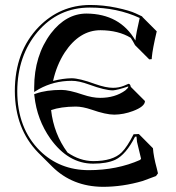

<svg xmlns="http://www.w3.org/2000/svg" viewBox="-20 -678 700 765"><path d="M351.1 -36.1Q429.7 -36.1 464.8 -70.8Q487.3 -93.3 512.2 -143.1L533.2 -144L589.4 -87.4Q591.8 -54.2 604.5 -7.8Q607.4 2.9 609.4 12.7L601.6 23.4Q601.6 23.4 548.8 43Q469.2 66.4 389.6 66.4Q268.6 65.4 188.5 -13.7L131.8 -70.3Q40 -164.6 39.1 -314.9Q39.1 -472.7 134.8 -571.3Q219.2 -657.2 337.9 -658.2Q392.1 -658.2 444.1 -647.2Q496.1 -636.2 521 -624.5L545.9 -612.8L547.9 -609.9L604.5 -553.2Q587.9 -482.9 585 -450.2Q584.5 -445.8 584.5 -442.4L574.7 -441.4L518.1 -498Q509.8 -514.2 501 -527.3Q452.1 -557.1 380.4 -557.6Q296.4 -557.6 237.8 -468.8Q205.6 -418.9 191.4 -355.5Q231 -365.7 265.1 -366.2Q296.4 -366.2 358.9 -343.3Q401.9 -328.1 430.2 -328.1Q453.1 -328.1 472.7 -335.9L492.2 -344.2Q495.6 -343.3 497.6 -341.3Q500.5 -336.9 501 -332L557.6 -275.4Q557.6 -253.4 509.3 -235.4Q472.7 -221.7 435.5 -221.2Q401.9 -221.2 344.7 -241.2Q308.6 -253.4 281.7 -253.4Q221.7 -252.9 183.6 -239.3Q194.3 -144.5 249 -70.3Q297.9 -36.6 351.1 -36.1ZM351.1 -25.9Q252 -25.9 180.7 -125.5Q127.4 -201.2 117.2 -294.9L116.2 -302.7L123.5 -305.2Q164.6 -319.8 225.1 -319.8Q254.9 -319.8 310.5 -300.8Q348.6 -288.1 378.9 -288.1Q438.5 -288.1 479.5 -317.9Q490.2 -326.7 491.2 -332L490.7 -333.5Q448.2 -319.3 430.2 -317.9Q398.4 -317.9 335.9 -340.8Q293.5 -356.4 265.1 -356Q194.8 -356 134.8 -322.8Q132.3 -321.3 130.9 -320.3L116.2 -311.5V-329.1Q116.2 -456.5 183.1 -545.4Q243.2 -623.5 324.2 -624Q458 -623 519.5 -516.6Q522.5 -546.9 536.6 -606.4Q446.8 -647.9 337.9 -647.9Q212.4 -647.9 129.9 -551.3Q49.8 -456.1 48.8 -314.9Q48.8 -166.5 139.6 -76.7Q217.8 -0.5 333 0Q446.3 0 538.6 -41L542 -45.9Q526.4 -109.9 525.9 -112.8Q524.4 -122.6 523.9 -133.8L518.1 -133.3Q481.9 -62 439.5 -41.5Q405.8 -25.9 351.1 -25.9Z"/></svg>

Font: Linux Biolinum Shadow O
Style: Regular
Weight: 400
Designer: Philipp H. Poll
Foundry: Philipp H. Poll
Version: Version 1.0.4